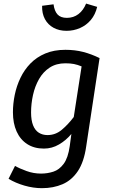

<svg xmlns="http://www.w3.org/2000/svg" viewBox="-20 -811 620 1048"><path d="M337 -539.1Q389 -539.1 433.7 -527.6Q478.4 -516.1 523.5 -494L450.6 -12.4Q438.6 72.7 405.1 122.8Q371.6 172.9 321.4 194.5Q271.3 216.1 209 216.1Q162 216.1 113.4 202.1Q64.8 188 26.7 165L62 94.5Q86.2 108.6 124.7 122.5Q163.1 136.5 204 136.5Q238.9 136.5 271.3 126Q303.7 115.5 327.7 83.1Q351.6 50.7 360.6 -13.1L369.6 -79.8Q340.6 -44.9 302.1 -22.5Q263.7 0 219.7 0Q166.6 0 128.6 -24.5Q90.6 -49 70.6 -93.6Q50.6 -138.1 50.6 -198.1Q50.6 -245.1 60.6 -293.6Q70.6 -342.1 91.7 -386.1Q112.7 -430.1 146.2 -464.6Q179.8 -499.1 227.3 -519.1Q274.9 -539.1 337 -539.1ZM336.9 -465.5Q287.1 -465.5 251.2 -442.1Q215.3 -418.6 192.9 -379.2Q170.5 -339.7 160.1 -292.4Q149.6 -245 149.6 -197.2Q149.6 -154.3 160.6 -126.9Q171.5 -99.5 191.9 -86.6Q212.3 -73.7 239.2 -73.7Q283 -73.7 317.3 -102.6Q351.7 -131.4 382.6 -172.3L425.4 -448.6Q403.6 -457.6 383.7 -461.6Q363.8 -465.5 336.9 -465.5ZM343 -642.8Q302.8 -642.8 272.3 -659.4Q241.7 -676.1 225.2 -706.7Q208.7 -737.3 209.8 -779.4L272.2 -787.5Q277.1 -750.5 294.1 -732Q311.1 -713.5 345.1 -713.5Q381.1 -713.5 408.1 -734Q435 -754.5 450 -791.5L510.4 -773.5Q500.4 -731.4 475.9 -702.2Q451.3 -673.1 416.8 -658Q382.2 -642.8 343 -642.8Z"/></svg>

Font: Fira Sans Variable
Style: Italic
Weight: 397
Italic angle: -8°
Designer: Carrois Corporate & Edenspiekermann AG
Foundry: Carrois Corporate GbR & Edenspiekermann AG
Version: Version 4.202